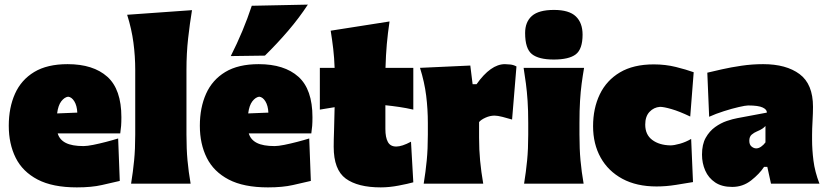

<svg xmlns="http://www.w3.org/2000/svg" viewBox="-20 -796 3579 832"><path d="M313 16Q208 16 143 -18Q78 -52 48 -112.2Q18 -172.5 18 -251Q18 -329.5 45 -389.8Q72 -450 128.2 -484Q184.5 -518 273 -518Q384 -518 445 -463.5Q506 -409 506 -288Q506 -266.5 504.8 -250.2Q503.5 -234 501 -218H230Q238 -190.5 265 -176.8Q292 -163 342 -163Q357.5 -163 383.8 -168.2Q410 -173.5 439 -181Q468 -188.5 492 -196L499 -12Q466 -4.5 421.5 5.8Q377 16 313 16ZM275 -377Q259 -374.5 245.5 -357Q232 -339.5 227.5 -304.5L315 -308Q313.5 -338.5 302 -357Q290.5 -375.5 275 -377Z M548 0Q556.5 -52 561.2 -101Q566 -150 566 -213V-493Q566 -552.5 558.2 -611.2Q550.5 -670 531 -732L812 -752Q802.5 -694.5 795.2 -629.8Q788 -565 788 -493V-213Q788 -150 792.5 -101Q797 -52 806 0Z M1141 16Q1036 16 971 -18Q906 -52 876 -112.2Q846 -172.5 846 -251Q846 -329.5 873 -389.8Q900 -450 956.2 -484Q1012.5 -518 1101 -518Q1212 -518 1273 -463.5Q1334 -409 1334 -288Q1334 -266.5 1332.8 -250.2Q1331.5 -234 1329 -218H1058Q1066 -190.5 1093 -176.8Q1120 -163 1170 -163Q1185.5 -163 1211.8 -168.2Q1238 -173.5 1267 -181Q1296 -188.5 1320 -196L1327 -12Q1294 -4.5 1249.5 5.8Q1205 16 1141 16ZM1103 -377Q1087 -374.5 1073.5 -357Q1060 -339.5 1055.5 -304.5L1143 -308Q1141.5 -338.5 1130 -357Q1118.5 -375.5 1103 -377ZM980 -553Q1035 -661.5 1071 -771L1314 -776Q1276.5 -718.5 1229 -663Q1181.5 -607.5 1128 -555Z M1630 16Q1530.5 16 1478.2 -22.2Q1426 -60.5 1426 -160Q1426 -190 1427.5 -229.2Q1429 -268.5 1430 -331.5L1366 -321V-502H1430Q1428.5 -546 1424 -584.2Q1419.5 -622.5 1413 -663L1668 -703Q1660.5 -652.5 1656.2 -605Q1652 -557.5 1650.5 -502H1771V-321Q1740.5 -328 1710 -332.5Q1679.5 -337 1650 -340V-237Q1650 -200.5 1660.8 -180.8Q1671.5 -161 1697 -161Q1722 -161 1761 -182L1771 -6Q1748 0.5 1707.5 8.2Q1667 16 1630 16Z M1816 0Q1824.5 -52 1829.2 -101Q1834 -150 1834 -213V-263Q1834 -322.5 1826.8 -381.2Q1819.5 -440 1800 -502L2018 -512L2028 -431H2045Q2106.5 -518 2168 -518Q2176.5 -518 2191 -516.5Q2205.5 -515 2218 -508L2199 -278Q2179 -284 2157.5 -289.5Q2136 -295 2123 -295Q2103.5 -295 2084 -286.2Q2064.5 -277.5 2056 -267V-200Q2056 -147 2060.5 -99.5Q2065 -52 2074 0Z M2251 0Q2259.5 -52 2264.2 -101Q2269 -150 2269 -213V-263Q2269 -318 2266.2 -358.8Q2263.5 -399.5 2259 -433.5Q2254.5 -467.5 2249 -502H2511Q2505 -467.5 2500.5 -433.5Q2496 -399.5 2493.5 -358.8Q2491 -318 2491 -263V-213Q2491 -150 2495.5 -101Q2500 -52 2509 0ZM2379.5 -538Q2314.5 -538 2285 -561.5Q2255.5 -585 2255.5 -653Q2255.5 -701 2285 -727Q2314.5 -753 2380.5 -753Q2446 -753 2475.2 -725Q2504.5 -697 2504.5 -646Q2504.5 -583 2475 -560.5Q2445.5 -538 2379.5 -538Z M2825 12Q2738.5 12 2677 -21.2Q2615.5 -54.5 2582.8 -113.2Q2550 -172 2550 -249Q2550 -326.5 2579 -387Q2608 -447.5 2666.2 -482.2Q2724.5 -517 2813 -517Q2863.5 -517 2908.8 -505.8Q2954 -494.5 2986 -483L2971 -291Q2924 -313.5 2890.2 -323.2Q2856.5 -333 2840 -333Q2813 -331 2794.5 -311.2Q2776 -291.5 2776 -256Q2776 -212.5 2806.2 -189.8Q2836.5 -167 2885 -166Q2901 -166 2926.5 -173.2Q2952 -180.5 2975 -194L2983 -7Q2952.5 -2 2909.8 5Q2867 12 2825 12Z M3153 14Q3108 14 3079 -5.5Q3050 -25 3036 -57Q3022 -89 3022 -126Q3022 -170.5 3038.2 -199.2Q3054.5 -228 3079 -245.5Q3103.5 -263 3129.5 -271.8Q3155.5 -280.5 3175 -284L3303 -308Q3304 -321 3285.2 -330Q3266.5 -339 3222 -339Q3211 -339 3181.5 -332.2Q3152 -325.5 3116.8 -314.2Q3081.5 -303 3053 -290L3045 -481Q3070.5 -487 3109 -495.8Q3147.5 -504.5 3193.2 -511.2Q3239 -518 3287 -518Q3387 -518 3445 -474.8Q3503 -431.5 3503 -333Q3503 -307 3501 -271.5Q3499 -236 3499 -212V-190Q3499 -147.5 3505 -99.8Q3511 -52 3531 0H3321L3305 -73H3291Q3271 -42.5 3235 -14.2Q3199 14 3153 14ZM3257 -153Q3267.5 -153 3278.2 -160.5Q3289 -168 3297 -179V-250Q3291 -243.5 3283.2 -238.2Q3275.5 -233 3259 -226Q3248 -221.5 3237.5 -212.8Q3227 -204 3227 -186Q3227 -169 3236.8 -161Q3246.5 -153 3257 -153Z"/></svg>

Font: Commissioner Flair Black
Style: Regular
Weight: 900
Designer: Kostas Bartsokas
Foundry: Kostas Bartsokas
Version: Version 1.000; ttfautohint (v1.8.3)